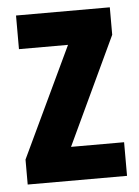

<svg xmlns="http://www.w3.org/2000/svg" viewBox="-45 -583 450 620"><g transform="rotate(-5 180.0 -273.5)"><path d="M342 0V-109H170L334 -458V-547H30V-438H189L20 -81V0Z"/></g></svg>

Font: Noto Sans Devanagari ExtraCondensed
Style: Bold
Weight: 700
Width: 2
Designer: Jelle Bosma - Monotype Design Team
Foundry: Monotype Imaging Inc.
Version: Version 2.004